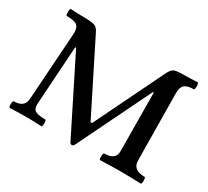

<svg xmlns="http://www.w3.org/2000/svg" viewBox="-134 -881 1198 1105"><g transform="rotate(30 465.5 -328.5)"><path d="M444 9Q436 9 430 -2L187 -488H181L156 -101Q153 -65 172.5 -53.5Q192 -42 239 -42Q244 -42 245.5 -30.5Q247 -19 245.5 -8Q244 3 239 3Q187 0 134 0Q81 0 30 3Q25 3 23.5 -8Q22 -19 24 -30.5Q26 -42 30 -42Q102 -42 104 -103L134 -545Q137 -589 119 -604.5Q101 -620 49 -620Q45 -620 43.5 -631.5Q42 -643 43.5 -654.5Q45 -666 49 -666Q70 -665 93 -664Q116 -663 137 -663Q172 -663 192 -660Q212 -657 223 -647.5Q234 -638 242 -620L473 -159H483L709 -623Q718 -640 727 -648.5Q736 -657 752.5 -660Q769 -663 798 -663Q816 -663 845 -664Q874 -665 892 -666Q897 -666 898.5 -654.5Q900 -643 898.5 -631.5Q897 -620 892 -620Q850 -620 832 -603.5Q814 -587 815 -549L820 -102Q822 -42 899 -42Q904 -42 905.5 -30.5Q907 -19 905.5 -8Q904 3 899 3Q832 0 765 0Q699 0 631 3Q626 3 624.5 -8Q623 -19 625 -30.5Q627 -42 631 -42Q708 -42 706 -102L703 -488H697L460 -2Q455 9 444 9Z"/></g></svg>

Font: Junicode
Style: Bold
Weight: 700
Designer: Peter S. Baker
Version: Version 2.100; ttfautohint (v1.8.4)